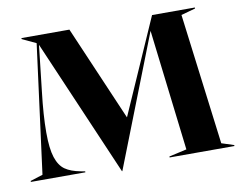

<svg xmlns="http://www.w3.org/2000/svg" viewBox="-79 -820 1200 954"><g transform="rotate(-10 520.5 -343.0)"><path d="M165 -664 139 -433Q125 -315 125 -228Q125 -147 139.5 -102.5Q154 -58 182.5 -38Q211 -18 260 -9L282 -5V0H7V-5L70 -25L155 -674L85 -707V-712H327L533 -233L744 -712H960V-707L888 -687L972 -25L1034 -5V0H707V-5L796 -25L723 -636L464 26H462Z"/></g></svg>

Font: Nyght Serif Bold
Style: Regular
Weight: 700
Designer: Maksym Kobuzan
Version: Version 0.410